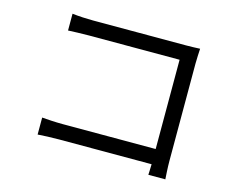

<svg xmlns="http://www.w3.org/2000/svg" viewBox="-94 -793 1145 939"><g transform="rotate(15 478.0 -323.5)"><path d="M812 9C811 -7 808 -50 808 -84V-577C808 -600 810 -630 811 -652C792 -651 763 -650 740 -650H269C238 -650 196 -652 164 -656V-571C187 -572 234 -574 270 -574H728V-122H258C218 -122 177 -125 152 -127V-41C178 -43 221 -45 260 -45H728C727 -22 727 -2 726 9Z"/></g></svg>

Font: Kinto Sans
Style: Regular
Weight: 400
Designer: Authors: Ryoko NISHIZUKA  (kana & ideographs); Paul D. Hunt (Latin, Greek & Cyrillic); Wenlong ZHANG  (bopomofo); Sandol
Foundry: Adobe Systems Incorporated, ookami Inc.
Version: Version 0.001